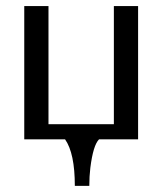

<svg xmlns="http://www.w3.org/2000/svg" viewBox="-20 -460 535 634"><path d="M227.1 153.8Q227.1 45.9 194.8 0H60.1V-439.9H140.1V-49.8H356V-439.9H436V0H307.1Q287.6 19.5 278.3 94.2Q274.9 122.1 274.9 153.8Z"/></svg>

Font: Pfennig
Style: Medium
Weight: 500
Version: Version 20120410 ; ttfautohint (v0.8)